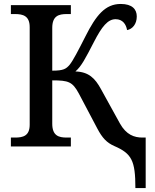

<svg xmlns="http://www.w3.org/2000/svg" viewBox="-20 -740 785 970"><path d="M664 210H716V-45H700C658 -45 618 -59 586 -116L490 -290C460 -345 428 -377 361 -379C392 -406 411 -444 454 -527C495 -607 525 -643 564 -643C600 -643 617 -617 622 -588C649 -593 671 -618 671 -657C671 -693 648 -720 590 -720C511 -720 465 -662 412 -557C375 -484 349 -434 332 -413C314 -392 301 -383 244 -383V-599C244 -660 277 -669 317 -669H338V-714H35V-669H56C96 -669 130 -660 130 -603V-110C130 -53 96 -45 56 -45H35V0H338V-45H317C277 -45 244 -54 244 -115V-334C326 -334 346 -327 378 -268L472 -90C497 -43 519 -19 558 -2C645 36 664 71 664 210Z"/></svg>

Font: Noto Serif Thai Medium
Style: Regular
Weight: 500
Designer: Monotype Design Team
Foundry: Monotype Imaging Inc.
Version: Version 1.901;PS 001.901;hotconv 1.0.88;makeotf.lib2.5.64775